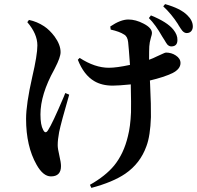

<svg xmlns="http://www.w3.org/2000/svg" viewBox="-20 -845 959 935"><path d="M425 70 418 55Q494 12 536 -39Q583 -97 603 -182Q615 -228 618 -298Q619 -340 617 -425Q617 -431 617 -434Q557 -428 529 -428Q476 -428 439 -450Q388 -480 359 -554L368 -563Q442 -515 510 -515Q548 -515 613 -529Q607 -613 604 -640Q601 -668 584 -677Q563 -691 519 -701L517 -716Q567 -750 605 -750Q641 -750 679 -730Q720 -709 720 -684Q720 -677 715 -662Q708 -638 707 -619Q706 -602 706 -554Q728 -562 741 -569Q753 -574 768.5 -581.5Q784 -589 788 -589Q815 -589 836 -575Q859 -560 859 -538Q859 -509 820 -489Q778 -469 710 -453Q710 -447 711 -434Q716 -328 715 -275Q712 -183 693 -133Q663 -49 590 1Q530 42 425 70ZM228 14Q190 14 158 -43Q107 -133 107 -266Q107 -338 137 -470Q162 -577 162 -624Q162 -680 113 -737L121 -748Q160 -740 195 -717Q222 -699 246 -667Q275 -627 275 -591Q275 -566 248 -514Q245 -509 244 -506Q177 -385 177 -288Q177 -236 190 -213Q201 -190 214 -211Q235 -243 289 -370Q295 -385 298 -392L317 -384Q278 -250 268 -202Q261 -165 261 -138Q261 -121 269 -87.5Q277 -54 277 -36Q277 14 228 14ZM814 -619Q804 -619 795 -628Q790 -634 779 -653Q778 -655 777 -656Q775 -660 770 -667Q738 -724 705 -757L715 -770Q794 -738 824 -701Q845 -675 844 -650Q844 -619 814 -619ZM889 -684Q878 -684 868 -695Q862 -702 849 -723Q848 -724 847 -727Q815 -777 775 -814L784 -825Q859 -804 892 -771Q919 -745 919 -716Q919 -702 911 -693Q903 -684 889 -684Z"/></svg>

Font: GenRyuMin TW B
Style: Regular
Weight: 700
Version: Version 1.501;PS 1;hotconv 16.6.51;makeotf.lib2.5.65220